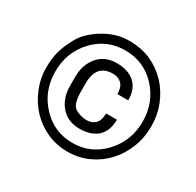

<svg xmlns="http://www.w3.org/2000/svg" viewBox="-124 -679 848 829"><g transform="rotate(30 300.0 -264.0)"><path d="M64 -157.2Q43.9 -207 43.9 -254.9Q43.9 -302.7 53 -337.6Q62 -372.6 87.2 -418.7Q112.3 -464.8 172.4 -501.5Q232.4 -538.1 295.9 -538.1Q359.4 -538.1 406.7 -516.6Q454.1 -495.1 489 -458.3Q523.9 -421.4 543.9 -371.6Q564 -321.8 564 -264.6Q564 -207.5 543.9 -157.5Q523.9 -107.4 489 -70.1Q454.1 -32.7 406.7 -11.2Q359.4 10.3 304.2 10.3Q249 10.3 201.4 -11.2Q153.8 -32.7 118.9 -70.1Q84 -107.4 64 -157.2ZM303.7 -493.7Q211.4 -493.7 148.9 -426.8Q86.4 -359.9 86.4 -264.2Q86.4 -168 149.2 -100.6Q211.9 -33.2 303.7 -33.2Q395.5 -33.2 458.5 -100.8Q521.5 -168.5 521.5 -264.2Q521.5 -359.9 459 -426.8Q396.5 -493.7 303.7 -493.7ZM420.9 -216.3Q420.9 -159.7 388.9 -130.6Q356.9 -101.6 298.8 -101.6Q240.7 -101.6 206.5 -141.4Q172.4 -181.2 172.4 -243.2V-285.6Q172.4 -347.2 206.3 -387.5Q240.2 -427.7 298.8 -427.7Q356.9 -427.7 389.2 -398.4Q421.4 -369.1 421.4 -313H367.7Q367.2 -347.7 350.8 -363.8Q334.5 -379.9 307.6 -379.9Q225.6 -379.9 225.6 -286.1V-243.2Q225.6 -177.7 253.2 -163.3Q280.8 -148.9 307.6 -148.9Q334.5 -148.9 350.6 -165Q366.7 -181.2 367.2 -216.3Z"/></g></svg>

Font: RobotoMono-Regular
Style: Regular
Weight: 400
Designer: Google
Version: Version 2.000985; 2015; ttfautohint (v1.3)